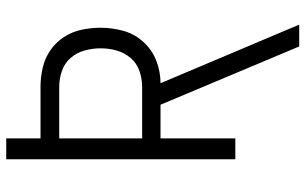

<svg xmlns="http://www.w3.org/2000/svg" viewBox="-202 -573 980 616"><g transform="rotate(-90 288.0 -265.0)"><path d="M447 205H517L329 -240Q366 -240 401 -253.5Q436 -267 461.5 -295Q487 -323 497 -359Q507 -395 507 -432Q507 -463 500.5 -493.5Q494 -524 477 -550Q460 -576 434.5 -593.5Q409 -611 378.5 -618Q348 -625 318 -625H152V-735H85V0H152V-240H260ZM152 -299V-565H318Q343 -565 368 -556.5Q393 -548 410 -528.5Q427 -509 434 -483.5Q441 -458 441 -432Q441 -406 434 -381Q427 -356 410 -336Q393 -316 368 -307.5Q343 -299 318 -299Z"/></g></svg>

Font: Iosevka Sparkle Light
Style: Regular
Weight: 300
Designer: Belleve Invis
Foundry: Belleve Invis
Version: Version 4.5.0; ttfautohint (v1.8.3)